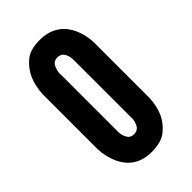

<svg xmlns="http://www.w3.org/2000/svg" viewBox="-180 -614 682 682"><g transform="rotate(-45 160.5 -273.5)"><path d="M290 -133C287 -80 271 -43 236 -14C218 1 193 8 160 8C95 8 63 -28 47 -64C38 -85 32 -109 31 -136V-411C34 -464 50 -503 85 -533C102 -548 127 -555 160 -555C225 -555 258 -519 274 -484C283 -463 289 -440 290 -414ZM195 -411C196 -432 192 -447 182 -459C177 -464 169 -467 160 -467C141 -467 133 -454 129 -439C126 -431 125 -422 126 -411V-136C125 -115 130 -100 139 -89C144 -84 151 -81 160 -81C179 -81 188 -93 192 -108C195 -116 196 -125 195 -136Z"/></g></svg>

Font: League Gothic
Style: Regular
Weight: 400
Designer: The League of Moveable Type
Version: Version 1.560;PS 001.560;hotconv 1.0.56;makeotf.lib2.0.21325